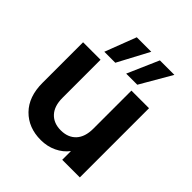

<svg xmlns="http://www.w3.org/2000/svg" viewBox="-213 -934 1087 1087"><g transform="rotate(45 330.5 -391.0)"><path d="M592 -554V0H451V-70Q424 -34 380.5 -13.5Q337 7 286 7Q187 7 125.5 -55.5Q64 -118 64 -229V-554H204V-249Q204 -183 237 -147.5Q270 -112 327 -112Q385 -112 418 -147.5Q451 -183 451 -249V-554ZM259 -789H375L275 -601H187ZM444 -789H560L451 -601H362Z"/></g></svg>

Font: SVN-Poppins SemiBold
Style: Regular
Weight: 600
Designer: Ninad Kale (Devanagari), Jonny Pinhorn (Latin)
Foundry: Indian Type Foundry
Version: Version 3.002 2017